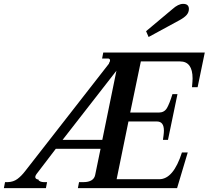

<svg xmlns="http://www.w3.org/2000/svg" viewBox="-47 -971 1077 991"><path d="M707 -810 843 -924Q873 -951 898 -951Q914 -951 921 -944Q928 -937 928 -925Q928 -907 916 -893.5Q904 -880 880 -867L720 -780ZM-21 -31H-6Q22 -32 42.5 -47Q63 -62 83 -88L515 -642L517 -648Q521 -653 521 -659Q521 -669 510 -669H480L486 -700H1010L973 -521H944Q947 -554 947 -566Q947 -654 882 -654H862H680L625 -390H772Q801 -390 814.5 -413Q828 -436 843 -485H869L820 -249H794Q795 -256 797 -271Q799 -286 799 -297Q799 -344 763 -344H616L555 -46H775Q848 -46 892 -184H922L867 0H355L361 -31H385Q409 -31 424.5 -40Q440 -49 444 -67L472 -203H241L141 -72Q135 -63 135 -58Q135 -46 152 -44V-43Q152 -38 161 -34.5Q170 -31 178 -31H196L190 0H-27ZM481 -249 554 -606 276 -249Z"/></svg>

Font: Taviraj Medium
Style: Italic
Weight: 500
Italic angle: -12°
Designer: Katatrad Team
Foundry: CadsonDemak
Version: Version 1.001